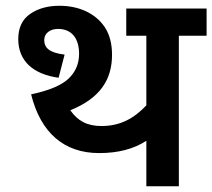

<svg xmlns="http://www.w3.org/2000/svg" viewBox="-20 -652 743 672"><path d="M703.1 -526.9V-622.1H421.9V-526.9H492.2V-283.2C449.2 -237.8 401.4 -210.9 335 -210.9C284.2 -210.9 251.5 -229.5 226.1 -266.1C331.5 -308.6 372.1 -374.5 372.1 -460C372.1 -498.5 363.8 -530.8 347.2 -556.2C313.5 -606.9 254.4 -631.8 188 -631.8C147.9 -631.8 113.8 -622.6 85.9 -603.5C58.1 -584.5 43.9 -555.2 43.9 -515.1C43.9 -439 95.7 -392.1 185.1 -379.9L206.1 -460.9C152.8 -467.3 134.8 -484.4 134.8 -512.2C134.8 -534.2 153.8 -550.8 183.1 -550.8C231.4 -550.8 256.8 -517.1 256.8 -463.9C256.8 -429.2 244.6 -400.4 220.2 -377C195.3 -353.5 151.9 -335 88.9 -321.8C122.1 -187.5 204.1 -116.2 327.1 -116.2C393.1 -116.2 447.8 -130.4 492.2 -159.2V0H606V-526.9Z"/></svg>

Font: Noto Reveo Sans
Style: Regular
Weight: 600
Designer: Monotype Design Team
Foundry: Monotype Imaging Inc.
Version: Version 2.007